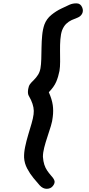

<svg xmlns="http://www.w3.org/2000/svg" viewBox="-20 -792 541 1172"><path d="M222 339Q206 321 184.5 295Q163 269 146 237Q129 205 127 170Q126 140 133.5 104Q141 68 152 31.5Q163 -5 172.5 -37.5Q182 -70 185 -94Q188 -115 184 -136.5Q180 -158 169 -182Q161 -197 154.5 -209.5Q148 -222 152 -248Q155 -267 163 -278Q171 -289 185 -302Q202 -319 212.5 -336Q223 -353 227 -375Q231 -398 232 -431.5Q233 -465 233.5 -502.5Q234 -540 237.5 -576.5Q241 -613 251 -642Q264 -677 293.5 -701Q323 -725 355 -740Q387 -755 404 -763Q424 -772 448 -771.5Q472 -771 482 -746Q490 -726 481.5 -709Q473 -692 453 -684Q436 -678 417.5 -669.5Q399 -661 384 -646.5Q369 -632 359 -607Q351 -584 348.5 -551.5Q346 -519 346.5 -484Q347 -449 347 -416Q347 -383 343 -359Q336 -323 323 -292.5Q310 -262 278 -229Q297 -186 302 -151Q307 -116 302 -78Q300 -54 290.5 -22.5Q281 9 269.5 43Q258 77 250 108.5Q242 140 242 165Q244 193 250.5 213Q257 233 267.5 248.5Q278 264 291 279Q305 293 311.5 308.5Q318 324 303 343Q290 360 266 360.5Q242 361 222 339Z"/></svg>

Font: Edu VIC WA NT Beginner
Style: Bold
Weight: 700
Designer: Tina and Corey Anderson
Foundry: Google for Education
Version: Version 1.003